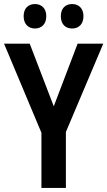

<svg xmlns="http://www.w3.org/2000/svg" viewBox="-20 -930 531 950"><path d="M97 -850C97 -810 121 -789 153 -789C185 -789 209 -810 209 -850C209 -889 185 -910 153 -910C121 -910 97 -890 97 -850ZM281 -850C281 -810 304 -789 337 -789C369 -789 393 -810 393 -850C393 -889 369 -910 337 -910C305 -910 281 -890 281 -850ZM246 -404 127 -714H0L185 -273V0H306V-277L491 -714H364Z"/></svg>

Font: Noto Sans Lao Condensed SemiBold
Style: Regular
Weight: 600
Width: 3
Designer: Monotype Design Team
Foundry: Monotype Imaging Inc.
Version: Version 2.003